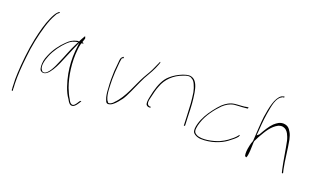

<svg xmlns="http://www.w3.org/2000/svg" viewBox="-91 -1209 3190 1936"><g transform="rotate(20 1504.5 -241.0)"><path d="M138 -351C113 -236 97 -73 93 26C90 76 91 114 93 143C94 172 94 191 96 197L95 198L97 211C103 217 106 214 108 206L106 195V194C106 186 107 168 104 140C101 54 108 -50 121 -161C132 -273 157 -396 190 -505C210 -569 224 -604 249 -648C256 -660 259 -669 270 -677L281 -686C281 -686 284 -689 284 -690C285 -694 284 -696 280 -696C279 -696 276 -695 276 -695L265 -686C247 -671 227 -635 211 -598C181 -531 158 -446 138 -351ZM270 -677Z M295 -179C288 -139 290 -98 302 -79C318 -61 345 -56 372 -77C405 -103 437 -158 462 -215C487 -270 508 -328 533 -384L573 -474L563 -382C556 -298 561 -221 575 -143C591 -59 621 40 664 97C679 126 692 142 705 147C735 158 759 131 781 96L794 74C793 74 792 73 791 73C788 74 784 76 782 74L770 91C759 110 735 149 711 136C697 131 686 114 675 91C659 66 643 32 627 -9C588 -119 565 -262 581 -404C582 -423 586 -440 589 -455L594 -475L607 -478H614C616 -486 610 -486 599 -491L601 -493C606 -510 610 -520 614 -533C612 -542 609 -550 606 -555C606 -554 602 -552 602 -551C595 -538 572 -500 565 -481L563 -486C559 -484 557 -485 548 -485C499 -473 474 -456 441 -423C394 -379 344 -312 315 -240C305 -216 298 -197 295 -179ZM326 -239C354 -308 402 -373 447 -417C469 -438 491 -459 531 -469L561 -475L547 -447C510 -377 482 -292 447 -216C434 -184 383 -60 332 -71H331C322 -73 317 -79 312 -87C287 -119 305 -189 326 -239ZM770 91V92Z M1013 -446C1011 -410 1005 -366 1002 -325C999 -268 999 -199 1004 -146C1006 -99 1011 -55 1024 -25C1033 1 1043 17 1080 3C1108 -7 1141 -43 1166 -77C1182 -95 1193 -114 1204 -135C1241 -207 1274 -291 1312 -366L1313 -368L1314 -369C1345 -422 1382 -485 1402 -542L1407 -556C1409 -561 1409 -562 1409 -563V-564C1408 -572 1406 -571 1405 -571C1403 -570 1400 -564 1398 -557L1392 -544C1388 -535 1381 -522 1374 -504C1356 -460 1327 -412 1302 -370C1243 -263 1203 -125 1111 -34C1103 -24 1084 -3 1059 -3H1054C1049 -15 1042 -14 1035 -31C1011 -84 1013 -169 1011 -240C1011 -293 1015 -347 1020 -398C1022 -422 1023 -438 1027 -457L1030 -472C1035 -476 1042 -477 1045 -479C1047 -486 1045 -494 1043 -494C1040 -493 1041 -493 1040 -490H1037C1022 -478 1016 -472 1013 -446ZM1111 -34V-35Z M1427 -202C1418 -161 1415 -125 1429 -113C1437 -105 1449 -102 1454 -102H1464C1469 -102 1471 -104 1472 -108C1473 -112 1471 -113 1466 -113H1455C1418 -124 1432 -173 1439 -202C1450 -248 1458 -289 1476 -332C1506 -418 1578 -487 1669 -519C1695 -530 1738 -545 1763 -521V-522C1779 -513 1790 -497 1799 -477C1810 -454 1819 -427 1825 -397C1838 -311 1841 -259 1845 -149L1849 -51C1849 -47 1850 -47 1852 -47C1855 -48 1861 -52 1861 -55L1857 -151C1854 -263 1851 -313 1837 -400C1828 -452 1811 -507 1774 -530C1740 -550 1712 -545 1664 -528C1618 -510 1575 -485 1541 -454C1489 -410 1462 -342 1441 -265ZM1669 -519Z M1976 -71C1977 -87 1983 -108 1990 -130C2019 -221 2084 -303 2139 -359C2172 -389 2206 -412 2255 -420H2258C2272 -421 2287 -422 2299 -423C2325 -425 2360 -425 2373 -428H2374C2385 -430 2393 -430 2397 -431C2402 -442 2400 -444 2398 -444C2396 -444 2391 -444 2386 -443H2385C2352 -434 2293 -435 2256 -430C2208 -424 2169 -400 2133 -367C2093 -327 2042 -261 2012 -207C1981 -152 1952 -67 1967 -25C1976 -3 2013 18 2055 20C2163 24 2265 -16 2323 -59C2353 -82 2392 -111 2407 -133C2412 -143 2413 -150 2412 -152H2411L2410 -153C2409 -153 2404 -150 2402 -145V-144C2382 -117 2350 -92 2319 -69C2298 -54 2274 -40 2244 -26C2178 1 2064 26 2005 -4C1982 -17 1970 -31 1976 -71ZM2258 -422Z M2577 -408C2570 -359 2562 -212 2558 -144L2557 -139C2549 -119 2543 -100 2540 -83V-82C2530 -38 2527 2 2534 27C2540 33 2547 37 2549 37C2554 33 2559 18 2562 -13C2567 -48 2565 -91 2568 -134L2569 -139C2570 -141 2569 -141 2570 -144V-145L2584 -173C2590 -187 2599 -202 2607 -216C2638 -270 2678 -340 2744 -373C2755 -378 2768 -381 2781 -381H2783C2822 -376 2840 -354 2853 -331C2862 -313 2872 -291 2879 -262C2898 -173 2914 -54 2933 29L2941 61C2942 65 2954 65 2953 57L2945 24C2926 -65 2916 -188 2898 -280C2891 -311 2883 -336 2871 -355C2852 -388 2834 -409 2788 -412C2748 -412 2724 -395 2692 -367C2658 -334 2626 -280 2600 -234L2598 -230C2598 -229 2595 -226 2594 -225L2572 -207L2576 -252C2584 -369 2588 -409 2607 -510C2615 -553 2626 -597 2650 -628C2664 -646 2676 -653 2689 -659H2699C2702 -660 2706 -664 2705 -668C2705 -676 2674 -663 2671 -661C2613 -621 2593 -511 2577 -408ZM2788 -410V-411Z"/></g></svg>

Font: Stray Cat
Style: HlExtObl
Weight: 100
Version: Version 1.0